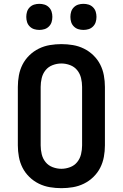

<svg xmlns="http://www.w3.org/2000/svg" viewBox="-20 -973 640 1001"><path d="M300 8Q270 8 240 3Q210 -2 182.5 -15.5Q155 -29 133 -50.5Q111 -72 97.5 -98.5Q84 -125 78.5 -155Q73 -185 73 -215V-520Q73 -550 78.5 -580Q84 -610 97.5 -636.5Q111 -663 133 -684.5Q155 -706 182.5 -719.5Q210 -733 240 -738Q270 -743 300 -743Q330 -743 360 -738Q390 -733 417.5 -719.5Q445 -706 467 -684.5Q489 -663 502.5 -636.5Q516 -610 521.5 -580Q527 -550 527 -520V-215Q527 -185 521.5 -155Q516 -125 502.5 -98.5Q489 -72 467 -50.5Q445 -29 417.5 -15.5Q390 -2 360 3Q330 8 300 8ZM300 -93Q323 -93 345.5 -101.5Q368 -110 382.5 -128Q397 -146 402.5 -169Q408 -192 408 -215V-520Q408 -543 402.5 -566Q397 -589 382.5 -607Q368 -625 345.5 -633.5Q323 -642 300 -642Q277 -642 254.5 -633.5Q232 -625 217.5 -607Q203 -589 197.5 -566Q192 -543 192 -520V-215Q192 -192 197.5 -169Q203 -146 217.5 -128Q232 -110 254.5 -101.5Q277 -93 300 -93ZM415 -817Q401 -817 388 -821Q375 -825 365 -835Q355 -845 351 -858Q347 -871 347 -885Q347 -899 351 -912Q355 -925 365 -935Q375 -945 388 -949Q401 -953 415 -953Q429 -953 442 -949Q455 -945 465 -935Q475 -925 479 -912Q483 -899 483 -885Q483 -871 479 -858Q475 -845 465 -835Q455 -825 442 -821Q429 -817 415 -817ZM185 -817Q171 -817 158 -821Q145 -825 135 -835Q125 -845 121 -858Q117 -871 117 -885Q117 -899 121 -912Q125 -925 135 -935Q145 -945 158 -949Q171 -953 185 -953Q199 -953 212 -949Q225 -945 235 -935Q245 -925 249 -912Q253 -899 253 -885Q253 -871 249 -858Q245 -845 235 -835Q225 -825 212 -821Q199 -817 185 -817Z"/></svg>

Font: Iosevka Fixed Extended
Style: Bold
Weight: 700
Width: 7
Monospace: yes
Designer: Belleve Invis
Foundry: Belleve Invis
Version: Version 24.1.1; ttfautohint (v1.8.4)